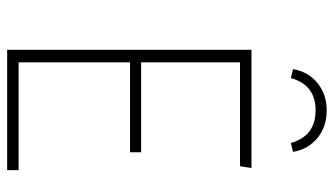

<svg xmlns="http://www.w3.org/2000/svg" viewBox="-218 -714 932 536"><g transform="rotate(90 248.0 -446.0)"><path d="M288 -892Q334 -892 365.5 -866Q397 -840 404 -798L379 -792Q360 -861 288 -861Q217 -861 198 -792L173 -798Q180 -840 211.5 -866Q243 -892 288 -892ZM449 -682 444 -650H154V-374H405V-343H154V-32H455V0H119V-682Z"/></g></svg>

Font: Fira Sans UltraLight
Style: Regular
Weight: 200
Designer: Carrois Corporate & Edenspiekermann AG
Foundry: Carrois Corporate GbR & Edenspiekermann AG
Version: Version 4.106;PS 004.106;hotconv 1.0.70;makeotf.lib2.5.58329